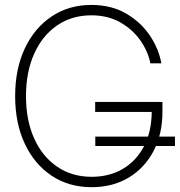

<svg xmlns="http://www.w3.org/2000/svg" viewBox="-20 -757 736 786"><path d="M355.5 9.3Q261.7 9.3 191.2 -37.8Q120.6 -85 81.3 -168.9Q42 -252.9 42 -363.3Q42 -474.6 81.5 -558.6Q121.1 -642.6 191.4 -689.7Q261.7 -736.8 354 -736.8Q436 -736.8 496.6 -701.4Q557.1 -666 593.8 -611.1Q630.4 -556.2 640.6 -497.6H595.7Q585.9 -546.9 554.4 -591.8Q522.9 -636.7 472.2 -665.5Q421.4 -694.3 354 -694.3Q273.9 -694.3 213.6 -652.8Q153.3 -611.3 119.9 -536.9Q86.4 -462.4 86.4 -363.3Q86.4 -265.1 119.6 -190.9Q152.8 -116.7 213.4 -75Q273.9 -33.2 355.5 -33.2Q427.7 -33.2 482.9 -65.7Q538.1 -98.1 569.3 -158Q600.6 -217.8 601.1 -298.8H369.6V-339.8H645V-299.3Q645 -207.5 608.2 -137.9Q571.3 -68.4 506.1 -29.5Q440.9 9.3 355.5 9.3ZM370.1 -159.2V-197.8H696.3V-159.2Z"/></svg>

Font: Inter Display ExtraLight
Style: Regular
Weight: 200
Designer: Rasmus Andersson
Foundry: rsms
Version: Version 4.000;git-a52131595